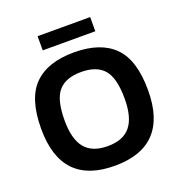

<svg xmlns="http://www.w3.org/2000/svg" viewBox="-144 -927 988 1057"><g transform="rotate(-20 350.0 -398.0)"><path d="M193 -723V-806H501V-723ZM350 10Q37 10 37 -319Q37 -496 116 -575Q195 -654 350 -654Q505 -654 584 -575Q663 -496 663 -319Q663 10 350 10ZM350 -105Q441 -105 483.5 -157.5Q526 -210 526 -319Q526 -440 483.5 -489.5Q441 -539 350 -539Q259 -539 216.5 -489.5Q174 -440 174 -319Q174 -210 216.5 -157.5Q259 -105 350 -105Z"/></g></svg>

Font: Kanit Medium
Style: Regular
Weight: 500
Designer: Katatrad Team
Foundry: CadsonDemak
Version: Version 2.000; ttfautohint (v1.8.3)